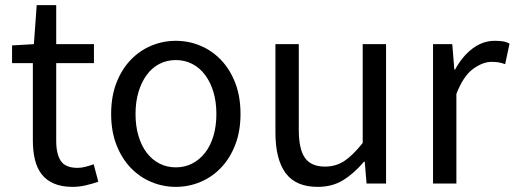

<svg xmlns="http://www.w3.org/2000/svg" viewBox="-20 -715 2005 748"><path d="M27 -538 112 -543 123 -695H199V-543H346V-469H199V-166Q199 -115 217 -88Q235 -61 283 -61Q297 -61 314 -65.5Q331 -70 345 -75L363 -7Q340 1 314 7Q288 13 263 13Q220 13 190 0Q160 -13 142 -36.5Q124 -60 116 -93.5Q108 -127 108 -168V-469H27Z M665 13Q615 13 569.5 -6Q524 -25 489 -61.5Q454 -98 433.5 -151Q413 -204 413 -271Q413 -339 433.5 -392Q454 -445 489 -481.5Q524 -518 569.5 -537Q615 -556 665 -556Q715 -556 760.5 -537Q806 -518 841 -481.5Q876 -445 896.5 -392Q917 -339 917 -271Q917 -204 896.5 -151Q876 -98 841 -61.5Q806 -25 760.5 -6Q715 13 665 13ZM665 -63Q700 -63 729 -78Q758 -93 779 -120Q800 -147 811.5 -185.5Q823 -224 823 -271Q823 -318 811.5 -356.5Q800 -395 779 -423Q758 -451 729 -466Q700 -481 665 -481Q630 -481 601 -466Q572 -451 551.5 -423Q531 -395 519.5 -356.5Q508 -318 508 -271Q508 -224 519.5 -185.5Q531 -147 551.5 -120Q572 -93 601 -78Q630 -63 665 -63Z M1144 -543V-210Q1144 -134 1168 -100Q1192 -66 1246 -66Q1288 -66 1321 -87.5Q1354 -109 1393 -158V-543H1484V0H1408L1401 -85H1398Q1360 -40 1317.5 -13.5Q1275 13 1218 13Q1132 13 1092.5 -41Q1053 -95 1053 -199V-543Z M1667 -543H1742L1750 -444H1753Q1781 -496 1821 -526Q1861 -556 1907 -556Q1925 -556 1938.5 -554Q1952 -552 1965 -545L1948 -465Q1934 -470 1923 -472Q1912 -474 1895 -474Q1861 -474 1823 -446.5Q1785 -419 1758 -349V0H1667Z"/></svg>

Font: Kinto Sans
Style: Regular
Weight: 400
Designer: Authors: Ryoko NISHIZUKA  (kana & ideographs); Paul D. Hunt (Latin, Greek & Cyrillic); Wenlong ZHANG  (bopomofo); Sandol
Foundry: Adobe Systems Incorporated, ookami Inc.
Version: Version 0.001